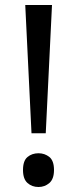

<svg xmlns="http://www.w3.org/2000/svg" viewBox="-20 -734 309 768"><path d="M163 -201H106L81 -714H188ZM72 -54Q72 -91 90 -106Q108 -121 134 -121Q159 -121 177.5 -106Q196 -91 196 -54Q196 -18 177.5 -2Q159 14 134 14Q108 14 90 -2Q72 -18 72 -54Z"/></svg>

Font: Noto Sans Old Permic
Style: Regular
Weight: 400
Designer: Monotype Design Team
Foundry: Monotype Imaging Inc.
Version: Version 2.001; ttfautohint (v1.8.4.7-5d5b)